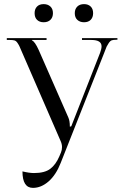

<svg xmlns="http://www.w3.org/2000/svg" viewBox="-20 -904 598 932"><path d="M192 -884Q212 -884 224.5 -872.5Q237 -861 237 -840Q237 -820 225 -808Q213 -796 192 -796Q172 -796 160 -807.5Q148 -819 148 -840Q148 -860 159.5 -872Q171 -884 192 -884ZM388 -884Q408 -884 420 -872.5Q432 -861 432 -840Q432 -820 420.5 -808Q409 -796 388 -796Q368 -796 355.5 -807.5Q343 -819 343 -840Q343 -860 355 -872Q367 -884 388 -884ZM89 -72Q122 -64 145 -64Q197 -64 224 -84.5Q251 -105 268 -145L276 -164Q281 -176 281 -190Q281 -205 274 -220L88 -648Q78 -671 75 -678Q72 -685 65 -695.5Q58 -706 49.5 -708Q41 -710 28 -710H13V-719H206V-710H135V-708Q149 -703 168 -661L312 -333Q319 -317 319 -291V-289L326 -291L466 -648Q473 -667 473 -679Q473 -710 424 -710H378V-719H550V-711H544Q531 -711 523 -708.5Q515 -706 507.5 -694.5Q500 -683 497.5 -677.5Q495 -672 486 -648L275 -114Q252 -55 216 -23.5Q180 8 140 8Q89 8 89 -72Z"/></svg>

Font: FoglihtenNo06
Style: Regular
Weight: 500
Designer: gluk (gluksza@wp.pl)
Foundry: gluk (gluksza@wp.pl)
Version: Version 0.76